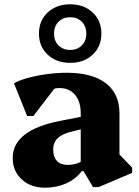

<svg xmlns="http://www.w3.org/2000/svg" viewBox="-20 -856 644 892"><path d="M412 13 368 -61H355V-330Q355 -384 328.5 -415.5Q302 -447 256 -447Q229 -447 205.5 -433Q182 -419 168 -394V-494H271L135 -317H106L45 -469Q69 -483 109.5 -494Q150 -505 197.5 -511.5Q245 -518 290 -518Q408 -518 471.5 -469.5Q535 -421 535 -330V-105L492 -183L594 -77V-53L439 13ZM189 16Q123 16 81 -22.5Q39 -61 39 -122Q39 -252 262 -295L375 -317V-260L311 -244Q268 -234 247.5 -213.5Q227 -193 227 -161Q227 -127 244.5 -108.5Q262 -90 293 -90Q338 -90 370 -113V-61H360Q332 -24 287.5 -4Q243 16 189 16ZM306 -564Q242 -564 201.5 -602Q161 -640 161 -700Q161 -760 201.5 -798Q242 -836 306 -836Q370 -836 410.5 -798Q451 -760 451 -700Q451 -640 410.5 -602Q370 -564 306 -564ZM306 -624Q339 -624 360 -645Q381 -666 381 -700Q381 -734 360 -755Q339 -776 306 -776Q273 -776 252 -755Q231 -734 231 -700Q231 -666 252 -645Q273 -624 306 -624Z"/></svg>

Font: Platypi Light ExtraBold
Style: Regular
Weight: 800
Version: Version 1.200